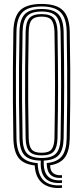

<svg xmlns="http://www.w3.org/2000/svg" viewBox="-20 -827 418 965"><path d="M291.5 117.2Q230 122.5 194 94.4Q158 66.2 154.5 4.5Q97.5 -2 73.1 -33.8Q48.8 -65.5 47.2 -131.5Q45.5 -228.2 44.9 -313.2Q44.2 -398.2 44.9 -484Q45.5 -569.8 47.2 -668.5Q48.8 -742.5 81.2 -774.9Q113.8 -807.2 189.2 -807.2Q263.5 -807.2 296.1 -774.9Q328.8 -742.5 330.5 -668.5Q332.5 -568.5 333 -479.5Q333.5 -390.5 332.9 -305.2Q332.2 -220 330.5 -131.5Q329.2 -68.2 306.5 -36.4Q283.8 -4.5 232 3.8Q232 31.5 247.9 43.6Q263.8 55.8 291.5 53.5V66.8Q214.5 73 214.8 -7.5Q267.8 -12.5 290.8 -41.8Q313.8 -71 315.2 -131.8Q317 -227 317.5 -312.6Q318 -398.2 317.5 -484.6Q317 -571 315.2 -668Q313.8 -736 284.5 -765.2Q255.2 -794.5 189.2 -794.5Q120.5 -794.5 92.2 -764.6Q64 -734.8 62.8 -668.2Q60.8 -565.2 60.1 -479.8Q59.5 -394.2 60.2 -311.1Q61 -228 62.8 -131.8Q64 -67.8 88.8 -39.5Q113.5 -11.2 169.5 -7.2Q171.5 114 291.5 104ZM291.5 92.2Q177.5 101.8 185 -19.8Q127.8 -20.5 103.5 -46.2Q79.2 -72 78 -132Q76 -235.2 75.5 -320.5Q75 -405.8 75.6 -488.8Q76.2 -571.8 78 -667.8Q79.2 -729.2 104.4 -755.5Q129.5 -781.8 189.2 -781.8Q248.5 -781.8 273.5 -755.1Q298.5 -728.5 299.8 -667.8Q301.2 -588 301.9 -521.1Q302.5 -454.2 302.5 -392.5Q302.5 -330.8 301.8 -267.6Q301 -204.5 299.8 -132.2Q298.5 -74 275.8 -48Q253 -22 200.2 -20Q193.8 86.8 291.5 79ZM189.2 -33Q241.8 -33 262.5 -56.5Q283.2 -80 284.5 -132.8Q285.8 -213 286.5 -279.1Q287.2 -345.2 287.1 -405.8Q287 -466.2 286.4 -529.4Q285.8 -592.5 284.5 -667.2Q283.2 -720.2 262.8 -744.6Q242.2 -769 189.2 -769Q137 -769 115.8 -745.6Q94.5 -722.2 93.5 -667.8Q91.5 -570 90.9 -485.8Q90.2 -401.5 90.9 -316.6Q91.5 -231.8 93.5 -132.2Q94.5 -79 115.6 -56Q136.8 -33 189.2 -33ZM189.2 -46Q145.8 -46 127.8 -65.5Q109.8 -85 108.8 -132.5Q106.8 -235.8 106.2 -320.9Q105.8 -406 106.4 -488.8Q107 -571.5 108.8 -667.2Q109.8 -715.5 127.4 -735.9Q145 -756.2 189.2 -756.2Q233.8 -756.2 250.9 -735Q268 -713.8 269 -666.8Q270.5 -584.2 271.1 -518Q271.8 -451.8 271.8 -392Q271.8 -332.2 271 -270Q270.2 -207.8 269 -133.2Q268 -87 250.9 -66.5Q233.8 -46 189.2 -46ZM189.2 -59.2Q227 -59.2 239.9 -77.2Q252.8 -95.2 253.8 -133.8Q255 -213.8 255.8 -277.8Q256.5 -341.8 256.5 -400.5Q256.5 -459.2 255.8 -522.9Q255 -586.5 253.8 -666.2Q252.8 -707.2 239.4 -725.4Q226 -743.5 189.2 -743.5Q153.5 -743.5 139.2 -726.5Q125 -709.5 124.2 -667Q122.2 -569 121.6 -484.9Q121 -400.8 121.6 -316.4Q122.2 -232 124.2 -133Q125 -92.8 139 -76Q153 -59.2 189.2 -59.2Z"/></svg>

Font: Big Shoulders Inline Display Medium
Style: Regular
Weight: 500
Designer: Patric King
Foundry: XO Type Co
Version: Version 1.000